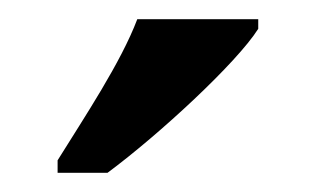

<svg xmlns="http://www.w3.org/2000/svg" viewBox="-20 -786 329 200"><path d="M40 -619V-606H92C146 -646 227 -721 249 -756V-766H123C106 -721 68 -664 40 -619Z"/></svg>

Font: Noto Serif Georgian Condensed SemiBold
Style: Regular
Weight: 600
Width: 3
Designer: Monotype Design Team, Akaki Razmadze
Foundry: Google LLC
Version: Version 2.003